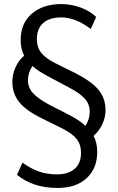

<svg xmlns="http://www.w3.org/2000/svg" viewBox="-20 -739 582 948"><path d="M442 -68Q460 -35 460 12Q460 93 407.5 141Q355 189 265 189Q142 189 64 124L91 64Q134 95 174 108.5Q214 122 261 122Q317 122 348.5 94.5Q380 67 380 16Q380 -25 359 -52Q338 -79 289 -104L192 -152Q111 -191 76 -233.5Q41 -276 41 -335Q41 -372 56.5 -406.5Q72 -441 99 -464Q82 -497 82 -542Q82 -623 136 -670.5Q190 -718 281 -719Q331 -719 377.5 -702Q424 -685 455 -655L428 -596Q353 -653 283 -653Q225 -653 193.5 -625.5Q162 -598 162 -546Q162 -506 183 -479Q204 -452 253 -427L350 -379Q431 -338 466 -296Q501 -254 501 -195Q501 -160 485.5 -126.5Q470 -93 442 -68ZM402 -118Q423 -150 423 -188Q423 -224 399 -251.5Q375 -279 317 -309L223 -359Q169 -387 140 -413Q118 -380 118 -342Q118 -307 142.5 -279.5Q167 -252 225 -221L319 -173Q373 -145 402 -118Z"/></svg>

Font: Muli
Style: Regular
Weight: 400
Designer: Vernon Adams
Foundry: Vernon Adams
Version: Version 2.000